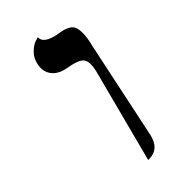

<svg xmlns="http://www.w3.org/2000/svg" viewBox="-186 -605 658 658"><g transform="rotate(-45 142.5 -276.5)"><path d="M113.8 5.9 203.1 -335.9Q207 -352.1 207 -365.2Q207 -388.2 191.9 -397.7Q176.8 -407.2 143.1 -413.1Q110.8 -418 93.5 -435.5Q76.2 -453.1 76.2 -478Q76.2 -487.8 78.1 -494.1Q83 -519 99.6 -534.9Q116.2 -550.8 129.9 -555.2L144 -559.1V-556.2Q144 -530.3 195.8 -519Q214.8 -516.1 224.4 -513.7Q233.9 -511.2 244.4 -505.1Q254.9 -499 259 -488.5Q263.2 -478 263.2 -460.9Q263.2 -437 254.9 -405.8L180.2 -50.8Q168 6.3 117.2 5.9Z"/></g></svg>

Font: Linux Libertine
Style: Italic
Weight: 400
Italic angle: -12°
Designer: Philipp H. Poll
Foundry: Philipp H. Poll
Version: Version 5.1.6 ; ttfautohint (v0.9)